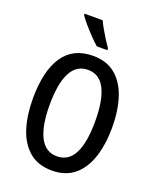

<svg xmlns="http://www.w3.org/2000/svg" viewBox="-171 -1046 948 1157"><g transform="rotate(20 303.0 -468.0)"><path d="M558 -358Q558 -251 531 -167.5Q504 -84 447.5 -37Q391 10 304 10Q215 10 158.5 -38Q102 -86 75.5 -169Q49 -252 49 -359Q49 -536 112.5 -630.5Q176 -725 304 -725Q391 -725 447.5 -678Q504 -631 531 -548Q558 -465 558 -358ZM157 -358Q157 -223 193.5 -152Q230 -81 303 -81Q377 -81 413 -151Q449 -221 449 -358Q449 -494 413 -564.5Q377 -635 304 -635Q229 -635 193 -564Q157 -493 157 -358ZM283 -946Q293 -924 309 -896Q325 -868 341.5 -842Q358 -816 371 -798V-786H304Q284 -803 257 -831Q230 -859 205 -888Q180 -917 167 -937V-946Z"/></g></svg>

Font: Avrile Sans Condensed Medium
Style: Regular
Weight: 500
Width: 3
Designer: Monotype Design Team
Foundry: Monotype Imaging Inc.
Version: Version 2.001;September 10, 2019;FontCreator 11.5.0.2425 64-